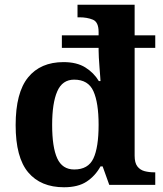

<svg xmlns="http://www.w3.org/2000/svg" viewBox="-20 -780 689 810"><path d="M250 10Q152 10 99 -52.8Q46 -115.6 46 -252Q46 -389 98.5 -453.5Q151 -518 248 -518Q304 -518 340 -495.5Q376 -473 397 -438H404Q404 -438 403 -454Q402 -470 400 -493Q398 -516 397 -537Q396 -558 396 -568V-578H241V-631H396V-645Q396 -687 371.8 -697Q347.5 -707 314.9 -707H307V-760H548V-631H635V-578H548V-123Q548 -93 559.5 -78Q571 -63 589.8 -58Q608.6 -53 631 -53H635V0H441L413 -78H404Q382 -38 345.7 -14Q309.5 10 250 10ZM293.3 -65Q352 -65 374 -111.5Q396 -158 396 -253.6Q396 -346.5 374.1 -395.2Q352.3 -444 292.7 -444Q243 -444 221.5 -394.5Q200 -345 200 -253Q200 -159 221.4 -112Q242.9 -65 293.3 -65Z"/></svg>

Font: Noto Serif Test
Style: Regular
Weight: 400
Version: Version 1.000